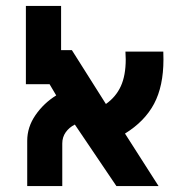

<svg xmlns="http://www.w3.org/2000/svg" viewBox="-20 -629 640 649"><path d="M532.5 -428Q532.5 -445.5 532 -454.5H404Q405 -436.5 405 -428.5Q405 -374 388.5 -337.8Q372 -301.5 338 -277.5L223 -459.5H186.5V-609H67.5V-344.5H147.5L170 -306.5Q128 -280.5 100 -240Q72 -199.5 72 -153V0H190.5V-144Q190.5 -165.5 202.2 -182Q214 -198.5 233 -208L373.5 0H516L402.5 -177.5Q469 -218.5 500.8 -278.2Q532.5 -338 532.5 -428Z"/></svg>

Font: JuliaMono ExtraBold
Style: Regular
Weight: 800
Monospace: yes
Designer: cormullion
Foundry: corm
Version: Version 0.055; ttfautohint (v1.8.4)